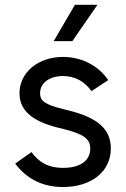

<svg xmlns="http://www.w3.org/2000/svg" viewBox="-20 -750 515 784"><path d="M237.3 13.7C353.5 13.7 432.6 -49.8 432.6 -143.6C432.6 -221.7 379.9 -269.5 260.7 -298.8L233.4 -305.7C164.1 -323.2 143.6 -337.9 143.6 -369.1C143.6 -411.1 181.6 -439.5 237.3 -439.5C285.2 -439.5 325.2 -418 353.5 -377.9L421.9 -422.9C381.8 -482.4 312.5 -517.6 237.3 -517.6C135.7 -517.6 59.6 -454.1 59.6 -369.1C59.6 -300.8 109.4 -255.9 213.9 -229.5L241.2 -222.7C322.3 -202.1 348.6 -182.6 348.6 -143.6C348.6 -93.8 307.6 -64.5 237.3 -64.5C180.7 -64.5 141.6 -84 108.4 -128.9L42 -82C89.8 -18.6 155.3 13.7 237.3 13.7ZM275.4 -582 377.9 -730.5H286.1L199.2 -582Z"/></svg>

Font: Wanted Sans
Style: Regular
Weight: 400
Designer: Original Design by Kil Hyung-jin and Kang Hanbin, Wanted Lab, Inc; Hangeul from Source Han Sans by Jang Soo-young and Ka
Foundry: Wanted Lab, Inc.
Version: Version 1.001;Glyphs 3.2 (3227)